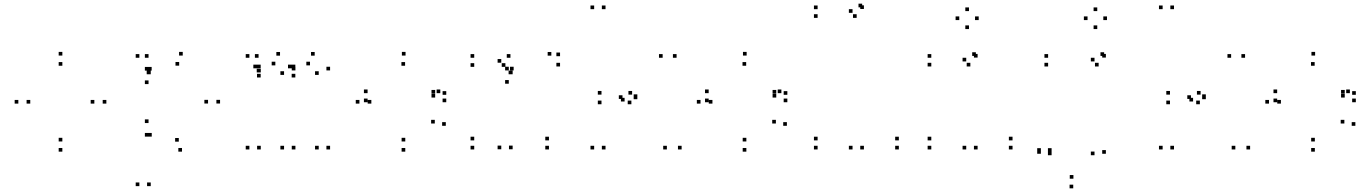

<svg xmlns="http://www.w3.org/2000/svg" viewBox="-20 -805 7480 1047"><path d="M320 -502V-522H300V-502ZM80 -240V-260H60V-240ZM320 22V2H300V22ZM560 -240V-260H540V-240ZM320 -33.5V-53.5H300V-33.5ZM145 -240V-260H125V-240ZM320 -446.5V-466.5H300V-446.5ZM494.5 -240V-260H474.5V-240Z M800 -400V-420H780V-400ZM790 -490V-510H770V-490ZM740 -490V-510H720V-490ZM740 210V190H720V210ZM802 210V190H782V210ZM802 -400V-420H782V-400ZM976.5 -502V-522H956.5V-502ZM807 -420V-440H787V-420ZM790 -420V-440H770V-420ZM790 -346.5V-366.5H770V-346.5ZM957 -447V-467H937V-447ZM1114.5 -240.5V-260.5H1094.5V-240.5ZM955 -32.5V-52.5H935V-32.5ZM790 -134V-154H770V-134ZM790 -60V-80H770V-60ZM807.5 -60V-80H787.5V-60ZM972.5 22V2H952.5V22ZM1180 -240.5V-260.5H1160V-240.5Z M1400 -410V-430H1380V-410ZM1390 -490V-510H1370V-490ZM1340 -490V-510H1320V-490ZM1340 10V-10H1320V10ZM1402 10V-10H1382V10ZM1402 -410V-430H1382V-410ZM1591 -421V-441H1571V-421ZM1507 -501.5V-521.5H1487V-501.5ZM1401.5 -432.5V-452.5H1381.5V-432.5ZM1381.5 -432.5V-452.5H1361.5V-432.5ZM1401.5 -382.5V-402.5H1381.5V-382.5ZM1481.5 -448.5V-468.5H1461.5V-448.5ZM1529 -396.5V-416.5H1509V-396.5ZM1529 10V-10H1509V10ZM1591 10V-10H1571V10ZM1780 -421V-441H1760V-421ZM1696 -501.5V-521.5H1676V-501.5ZM1590.5 -432.5V-452.5H1570.5V-432.5ZM1570.5 -432.5V-452.5H1550.5V-432.5ZM1590.5 -382.5V-402.5H1570.5V-382.5ZM1670.5 -448.5V-468.5H1650.5V-448.5ZM1718 -396.5V-416.5H1698V-396.5ZM1718 10V-10H1698V10ZM1780 10V-10H1760V10Z M2190 22V2H2170V22ZM2411 -119V-139H2391V-119ZM2351 -131.5V-151.5H2331V-131.5ZM2190 -33.5V-53.5H2170V-33.5ZM2005 -240V-260H1985V-240ZM2189 -446.5V-466.5H2169V-446.5ZM2353 -294.5V-314.5H2333V-294.5ZM2353 -273V-293H2333V-273ZM2381 -297V-317H2361V-297ZM1984.5 -297V-317H1964.5V-297ZM1984.5 -247.5V-267.5H1964.5V-247.5ZM2413.5 -247.5V-267.5H2393.5V-247.5ZM2413.5 -288V-308H2393.5V-288ZM2191.5 -502V-522H2171.5V-502ZM1940 -240V-260H1920V-240Z M2566 -490V-510H2546V-490ZM2566 -440.5V-460.5H2546V-440.5ZM2736 -440.5V-460.5H2716V-440.5ZM2713.5 -463V-483H2693.5V-463ZM2713.5 9V-11H2693.5V9ZM2775.5 9V-11H2755.5V9ZM2775.5 -400V-420H2755.5V-400ZM2773.5 -400V-420H2753.5V-400ZM2763.5 -490V-510H2743.5V-490ZM3034 -498.5V-518.5H3014V-498.5ZM2986.5 -501.5V-521.5H2966.5V-501.5ZM2781 -421V-441H2761V-421ZM2754.5 -421V-441H2734.5V-421ZM2754.5 -348.5V-368.5H2734.5V-348.5ZM3034 -442.5V-462.5H3014V-442.5ZM2973.5 10V-10H2953.5V10ZM2973.5 -39.5V-59.5H2953.5V-39.5ZM2566 -39.5V-59.5H2546V-39.5ZM2566 10V-10H2546V10Z M3282 -755V-775H3262V-755ZM3220 -755V-775H3200V-755ZM3220 10V-10H3200V10ZM3282 10V-10H3262V10ZM3260 -236.5V-256.5H3240V-236.5ZM3423 -236.5V-256.5H3403V-236.5ZM3386 -251.5V-271.5H3366V-251.5ZM3616.5 10V-10H3596.5V10ZM3697 10V-10H3677V10ZM3455.5 -264V-284H3435.5V-264ZM3455.5 -270.5V-290.5H3435.5V-270.5ZM3669.5 -490V-510H3649.5V-490ZM3593.5 -490V-510H3573.5V-490ZM3374.5 -265.5V-285.5H3354.5V-265.5ZM3427 -289V-309H3407V-289ZM3260 -289V-309H3240V-289Z M4050 22V2H4030V22ZM4271 -119V-139H4251V-119ZM4211 -131.5V-151.5H4191V-131.5ZM4050 -33.5V-53.5H4030V-33.5ZM3865 -240V-260H3845V-240ZM4049 -446.5V-466.5H4029V-446.5ZM4213 -294.5V-314.5H4193V-294.5ZM4213 -273V-293H4193V-273ZM4241 -297V-317H4221V-297ZM3844.5 -297V-317H3824.5V-297ZM3844.5 -247.5V-267.5H3824.5V-247.5ZM4273.5 -247.5V-267.5H4253.5V-247.5ZM4273.5 -288V-308H4253.5V-288ZM4051.5 -502V-522H4031.5V-502ZM3800 -240V-260H3780V-240Z M4881.5 10V-10H4861.5V10ZM4881.5 -39.5V-59.5H4861.5V-39.5ZM4438.5 -39.5V-59.5H4418.5V-39.5ZM4438.5 10V-10H4418.5V10ZM4691 -756V-776H4671V-756ZM4681.5 -765V-785H4661.5V-765ZM4438.5 -755V-775H4418.5V-755ZM4438.5 -707.5V-727.5H4418.5V-707.5ZM4651.5 -707.5V-727.5H4631.5V-707.5ZM4629 -735V-755H4609V-735ZM4629 10V-10H4609V10ZM4691 10V-10H4671V10Z M5311 -491V-511H5291V-491ZM5301.5 -500V-520H5281.5V-500ZM5058.5 -490V-510H5038.5V-490ZM5058.5 -442.5V-462.5H5038.5V-442.5ZM5271.5 -442.5V-462.5H5251.5V-442.5ZM5249 -470V-490H5229V-470ZM5249 10V-10H5229V10ZM5311 10V-10H5291V10ZM5501.5 10V-10H5481.5V10ZM5501.5 -39.5V-59.5H5481.5V-39.5ZM5058.5 -39.5V-59.5H5038.5V-39.5ZM5058.5 10V-10H5038.5V10ZM5317 -695.5V-715.5H5297V-695.5ZM5264 -744.5V-764.5H5244V-744.5ZM5211 -695.5V-715.5H5191V-695.5ZM5264 -646.5V-666.5H5244V-646.5Z M6010.5 -491V-511H5990.5V-491ZM6001 -500V-520H5981V-500ZM5695.5 -490V-510H5675.5V-490ZM5695.5 -442.5V-462.5H5675.5V-442.5ZM5971 -442.5V-462.5H5951V-442.5ZM5948.5 -470V-490H5928.5V-470ZM5948.5 41.5V21.5H5928.5V41.5ZM5833.5 169.5V149.5H5813.5V169.5ZM5714.5 41.5V21.5H5694.5V41.5ZM5714.5 23V3H5694.5V23ZM5656 23V3H5636V23ZM5656 33.5V13.5H5636V33.5ZM5832.5 222V202H5812.5V222ZM6010.5 33.5V13.5H5990.5V33.5ZM6016.5 -695.5V-715.5H5996.5V-695.5ZM5963.5 -744.5V-764.5H5943.5V-744.5ZM5910.5 -695.5V-715.5H5890.5V-695.5ZM5963.5 -646.5V-666.5H5943.5V-646.5Z M6382 -755V-775H6362V-755ZM6320 -755V-775H6300V-755ZM6320 10V-10H6300V10ZM6382 10V-10H6362V10ZM6360 -236.5V-256.5H6340V-236.5ZM6523 -236.5V-256.5H6503V-236.5ZM6486 -251.5V-271.5H6466V-251.5ZM6716.5 10V-10H6696.5V10ZM6797 10V-10H6777V10ZM6555.5 -264V-284H6535.5V-264ZM6555.5 -270.5V-290.5H6535.5V-270.5ZM6769.5 -490V-510H6749.5V-490ZM6693.5 -490V-510H6673.5V-490ZM6474.5 -265.5V-285.5H6454.5V-265.5ZM6527 -289V-309H6507V-289ZM6360 -289V-309H6340V-289Z M7150 22V2H7130V22ZM7371 -119V-139H7351V-119ZM7311 -131.5V-151.5H7291V-131.5ZM7150 -33.5V-53.5H7130V-33.5ZM6965 -240V-260H6945V-240ZM7149 -446.5V-466.5H7129V-446.5ZM7313 -294.5V-314.5H7293V-294.5ZM7313 -273V-293H7293V-273ZM7341 -297V-317H7321V-297ZM6944.5 -297V-317H6924.5V-297ZM6944.5 -247.5V-267.5H6924.5V-247.5ZM7373.5 -247.5V-267.5H7353.5V-247.5ZM7373.5 -288V-308H7353.5V-288ZM7151.5 -502V-522H7131.5V-502ZM6900 -240V-260H6880V-240Z"/></svg>

Font: Monaspace Neon Dots Var
Style: Regular
Weight: 400
Designer: Riley Cran and the Lettermatic Team
Version: Version 1.100 (Monaspace Neon Dots)